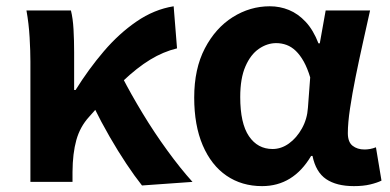

<svg xmlns="http://www.w3.org/2000/svg" viewBox="-20 -594 1273 627"><path d="M79.3 0V-392.9Q79.3 -426.4 76.7 -471.8Q74.1 -517.1 66.4 -559.8H211.6Q218.1 -534 220.1 -498.1Q222.1 -462.3 222.1 -423V-300.2H226.9Q269.3 -368.2 318.8 -426.2Q368.3 -484.3 425.9 -523.8Q483.4 -563.3 547.1 -573.5L558.1 -436.1Q513.1 -425.2 470.5 -399.2Q427.8 -373.3 380 -327.9Q332.2 -282.5 270.7 -212.2Q241.4 -180 229.3 -136.7Q217.2 -93.4 216.8 -32.6V0ZM443.7 11.7Q419.4 -19 392.7 -59.1Q365.9 -99.3 338.3 -147.1Q310.7 -194.9 284.4 -248.3L379.1 -342.4Q407.4 -287.2 445.5 -224.3Q483.5 -161.4 526.2 -102.8Q568.8 -44.1 608.6 0Z M835.9 13.8Q769.6 13.8 719.7 -20.3Q669.9 -54.4 642 -119.5Q614.2 -184.6 614.2 -275.5Q614.2 -369.3 648.9 -435.9Q683.6 -502.4 740 -538Q796.4 -573.5 861.1 -573.5Q894 -573.5 923.6 -561.4Q953.3 -549.3 978.2 -522.7Q1003.1 -496.1 1020 -452.4H1024.3L1043.5 -559.8H1188.5Q1177.5 -509.8 1164.9 -453.7Q1152.4 -397.7 1141.3 -342.8Q1130.2 -287.8 1123.1 -240.2Q1115.9 -192.5 1115.9 -159.3Q1115.9 -130.2 1131.4 -118Q1146.9 -105.8 1170.5 -105.8Q1178.9 -105.8 1188.6 -107.5Q1198.3 -109.2 1207.7 -113L1225.8 -4.2Q1211.6 2.9 1189.1 8.3Q1166.5 13.8 1135.5 13.8Q1079.1 13.8 1045.2 -9Q1011.4 -31.8 1000.5 -84.8H996Q937.6 13.8 835.9 13.8ZM870.1 -107.4Q898.5 -107.4 923.6 -125.5Q948.7 -143.6 965.9 -174.4Q983.2 -205.2 985.6 -242.3L993 -341.3Q983.9 -371.4 972 -392.9Q960 -414.3 946.1 -427.7Q932.1 -441.2 915.9 -447.2Q899.6 -453.2 882 -453.2Q852.5 -453.2 825.3 -434.5Q798.2 -415.8 781.4 -377Q764.5 -338.2 764.5 -277.1Q764.5 -191 793 -149.2Q821.4 -107.4 870.1 -107.4Z"/></svg>

Font: Shanggu Sans SC VF
Style: Regular
Weight: 250
Designer: GuiWonder
Version: Version 1.021